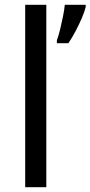

<svg xmlns="http://www.w3.org/2000/svg" viewBox="-20 -780 377 800"><path d="M173 0H85V-760H173ZM337 -751Q333 -733 321.5 -706Q310 -679 295 -650.5Q280 -622 265 -600H217V-612Q224 -631 230.5 -657.5Q237 -684 242.5 -711.5Q248 -739 250 -760H337Z"/></svg>

Font: Noto Kufi Arabic
Style: Regular
Weight: 400
Designer: Monotype Design Team, David Williams, Khaled Hosny
Foundry: Google LLC
Version: Version 2.109; ttfautohint (v1.8.4.7-5d5b)